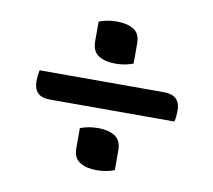

<svg xmlns="http://www.w3.org/2000/svg" viewBox="-63 -626 726 653"><g transform="rotate(10 300.0 -300.0)"><path d="M229 -544Q257 -555 291 -555Q326 -555 348.5 -541.5Q371 -528 371 -493V-424Q343 -413 309 -413Q274 -413 251.5 -427Q229 -441 229 -476ZM60 -346H490Q546 -346 546 -292Q546 -283 545 -273Q544 -263 542 -254H111Q56 -254 56 -308Q56 -327 60 -346ZM229 -176Q257 -187 291 -187Q326 -187 348.5 -173Q371 -159 371 -124V-56Q343 -45 309 -45Q274 -45 251.5 -59Q229 -73 229 -107Z"/></g></svg>

Font: Recursive Mn Csl St
Style: Regular
Weight: 400
Monospace: yes
Version: Version 1.079;hotconv 1.0.112;makeotfexe 2.5.65598; ttfautoh